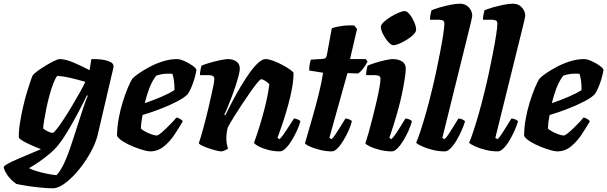

<svg xmlns="http://www.w3.org/2000/svg" viewBox="-86 -820 3289 1040"><path d="M200 200Q176 200 138.5 196.5Q101 193 64 187.5Q27 182 2 176Q-32 151 -48 125.5Q-64 100 -66 85Q-64 78 -44 67Q-24 56 6 43Q36 30 70.5 15.5Q105 1 136 -12Q112 -21 85 -33Q58 -45 38 -56.5Q18 -68 16 -75Q15 -110 22 -153.5Q29 -197 39 -241Q49 -285 60.5 -322.5Q72 -360 80.5 -384.5Q89 -409 92 -413Q98 -421 117 -435Q136 -449 160.5 -464Q185 -479 206.5 -489.5Q228 -500 238 -500Q267 -500 311.5 -481.5Q356 -463 399 -440L409 -500Q419 -500 438.5 -499.5Q458 -499 479 -495Q500 -491 514.5 -483Q529 -475 529 -460Q529 -457 528.5 -454Q528 -451 527 -448L444 -93Q436 -57 416 -16.5Q396 24 369 62.5Q342 101 312 132Q282 163 253 181.5Q224 200 200 200ZM199 -100Q205 -100 221.5 -121Q238 -142 260 -175.5Q282 -209 304.5 -247Q327 -285 346.5 -319.5Q366 -354 376 -377Q326 -391 291.5 -399Q257 -407 224 -409Q214 -397 203 -368.5Q192 -340 182 -303.5Q172 -267 164.5 -230Q157 -193 152.5 -164.5Q148 -136 148 -124Q158 -115 174.5 -107.5Q191 -100 199 -100ZM220 129Q240 108 260 67Q280 26 303 -45L364 -233Q373 -259 379.5 -277Q386 -295 390 -301L385 -304Q363 -258 336 -207.5Q309 -157 282 -111.5Q255 -66 230 -35Q210 -10 181.5 14Q153 38 123.5 58Q94 78 71 91Q84 98 111 106.5Q138 115 168 121Q198 127 220 129Z M727 0Q715 0 690 -7Q665 -14 635.5 -26Q606 -38 581.5 -53Q557 -68 548 -84Q548 -128 556.5 -175.5Q565 -223 578.5 -266.5Q592 -310 606 -343.5Q620 -377 631 -394Q641 -405 666 -422.5Q691 -440 725 -458Q759 -476 797.5 -488Q836 -500 873 -500Q889 -500 913.5 -489Q938 -478 957.5 -464Q977 -450 978 -441Q975 -421 967.5 -395Q960 -369 950 -346Q940 -323 931 -310Q913 -291 871.5 -269.5Q830 -248 780 -229Q730 -210 686 -197Q680 -164 679 -152.5Q678 -141 677 -124Q683 -117 699.5 -108Q716 -99 734 -92.5Q752 -86 762 -86Q769 -86 782.5 -96.5Q796 -107 812.5 -123Q829 -139 844.5 -155Q860 -171 869 -183Q878 -183 890 -175.5Q902 -168 904 -163Q885 -130 860 -92Q835 -54 802 -27Q769 0 727 0ZM698 -261Q747 -278 789 -296Q831 -314 859 -332V-345Q859 -364 856 -384.5Q853 -405 848 -420Q842 -421 836.5 -421Q831 -421 825 -421Q790 -421 760 -410Q737 -380 722.5 -341Q708 -302 698 -261Z M1114 0Q1103 0 1083.5 -5Q1064 -10 1043.5 -17Q1023 -24 1008 -31.5Q993 -39 991 -44Q1003 -80 1017 -132Q1031 -184 1044 -239Q1057 -294 1066 -337Q1071 -359 1073 -372Q1075 -385 1075 -393Q1075 -413 1044 -413H997Q997 -426 1000 -441Q1003 -456 1005 -464Q1020 -471 1049 -479.5Q1078 -488 1106.5 -494Q1135 -500 1148 -500Q1176 -500 1194.5 -487Q1213 -474 1213 -448Q1213 -435 1206 -408.5Q1199 -382 1188.5 -350Q1178 -318 1166 -287Q1154 -256 1144 -232Q1134 -208 1129 -199L1134 -195Q1151 -230 1172.5 -270.5Q1194 -311 1218 -351.5Q1242 -392 1266 -425.5Q1290 -459 1312.5 -479.5Q1335 -500 1353 -500Q1369 -500 1393.5 -491Q1418 -482 1442.5 -469Q1467 -456 1484.5 -443.5Q1502 -431 1504 -425Q1504 -388 1496 -343.5Q1488 -299 1475.5 -253.5Q1463 -208 1450.5 -169.5Q1438 -131 1428.5 -105Q1419 -79 1417 -73L1428 -66Q1439 -76 1453 -96.5Q1467 -117 1481.5 -139.5Q1496 -162 1506 -178Q1515 -178 1527 -173Q1539 -168 1541 -163Q1536 -142 1523.5 -114.5Q1511 -87 1495 -60.5Q1479 -34 1462 -17Q1445 0 1430 0Q1398 0 1367 -8Q1336 -16 1314.5 -27.5Q1293 -39 1290 -47Q1295 -60 1306.5 -94Q1318 -128 1331.5 -174.5Q1345 -221 1356.5 -271Q1368 -321 1373 -364Q1360 -377 1347.5 -384Q1335 -391 1329 -391Q1324 -391 1308.5 -372.5Q1293 -354 1272 -324Q1251 -294 1227.5 -259Q1204 -224 1183 -190Q1162 -156 1148 -130Q1140 -100 1140 -69Q1140 -55 1142.5 -41Q1145 -27 1149 -15Q1142 -10 1132 -5.5Q1122 -1 1114 0Z M1711 0Q1680 0 1647.5 -8Q1615 -16 1592 -26.5Q1569 -37 1566 -44Q1584 -106 1603.5 -173.5Q1623 -241 1639.5 -306.5Q1656 -372 1664 -426L1589 -438Q1589 -458 1592 -474Q1595 -490 1598 -497L1663 -501Q1674 -502 1678.5 -507Q1683 -512 1685 -524L1711 -666Q1728 -674 1762.5 -679Q1797 -684 1833 -682L1848 -663L1810 -500H1895L1905 -487Q1896 -468 1880.5 -448Q1865 -428 1853 -422L1796 -424L1698 -73L1710 -66Q1720 -76 1734 -96.5Q1748 -117 1761.5 -139.5Q1775 -162 1785 -178Q1795 -178 1806.5 -173Q1818 -168 1820 -163Q1815 -142 1803 -114.5Q1791 -87 1775 -60.5Q1759 -34 1742.5 -17Q1726 0 1711 0Z M2036 0Q2004 0 1972 -8Q1940 -16 1918 -26.5Q1896 -37 1893 -44Q1900 -64 1910.5 -100.5Q1921 -137 1932 -181Q1943 -225 1953 -267.5Q1963 -310 1969 -344Q1975 -378 1975 -393Q1975 -405 1966.5 -409Q1958 -413 1944 -413H1897Q1897 -427 1900 -441.5Q1903 -456 1905 -464Q1919 -471 1946.5 -479.5Q1974 -488 2001 -494Q2028 -500 2040 -500Q2072 -500 2092 -487Q2112 -474 2112 -448Q2112 -414 2092.5 -317Q2073 -220 2023 -73L2034 -66Q2045 -76 2058.5 -96Q2072 -116 2086 -139Q2100 -162 2110 -178Q2120 -178 2131.5 -173Q2143 -168 2145 -163Q2140 -142 2128 -114.5Q2116 -87 2100 -60.5Q2084 -34 2067.5 -17Q2051 0 2036 0ZM2045 -575Q2033 -575 2017 -593Q2001 -611 1989 -634.5Q1977 -658 1977 -674Q1977 -686 1992.5 -700.5Q2008 -715 2030.5 -729Q2053 -743 2074 -751.5Q2095 -760 2106 -760Q2119 -760 2133.5 -741.5Q2148 -723 2158 -699.5Q2168 -676 2168 -660Q2168 -647 2153.5 -632.5Q2139 -618 2118 -605Q2097 -592 2077 -583.5Q2057 -575 2045 -575Z M2323 0Q2290 0 2257.5 -8Q2225 -16 2201 -27Q2177 -38 2168 -46Q2178 -69 2192 -111.5Q2206 -154 2221 -206.5Q2236 -259 2249 -313Q2262 -364 2274.5 -422Q2287 -480 2297.5 -534.5Q2308 -589 2314.5 -631Q2321 -673 2321 -692Q2321 -705 2313 -709Q2305 -713 2291 -713H2243Q2243 -727 2246 -741.5Q2249 -756 2251 -764Q2266 -771 2295 -779.5Q2324 -788 2354.5 -794Q2385 -800 2406 -800Q2435 -800 2453.5 -780Q2472 -760 2472 -734Q2472 -730 2467.5 -710.5Q2463 -691 2457 -667L2310 -73L2322 -66Q2332 -75 2345.5 -95.5Q2359 -116 2373 -139Q2387 -162 2397 -178Q2407 -178 2418.5 -173Q2430 -168 2433 -163Q2427 -142 2415 -114.5Q2403 -87 2387.5 -60.5Q2372 -34 2355 -17Q2338 0 2323 0Z M2610 0Q2577 0 2544.5 -8Q2512 -16 2488 -27Q2464 -38 2455 -46Q2465 -69 2479 -111.5Q2493 -154 2508 -206.5Q2523 -259 2536 -313Q2549 -364 2561.5 -422Q2574 -480 2584.5 -534.5Q2595 -589 2601.5 -631Q2608 -673 2608 -692Q2608 -705 2600 -709Q2592 -713 2578 -713H2530Q2530 -727 2533 -741.5Q2536 -756 2538 -764Q2553 -771 2582 -779.5Q2611 -788 2641.5 -794Q2672 -800 2693 -800Q2722 -800 2740.5 -780Q2759 -760 2759 -734Q2759 -730 2754.5 -710.5Q2750 -691 2744 -667L2597 -73L2609 -66Q2619 -75 2632.5 -95.5Q2646 -116 2660 -139Q2674 -162 2684 -178Q2694 -178 2705.5 -173Q2717 -168 2720 -163Q2714 -142 2702 -114.5Q2690 -87 2674.5 -60.5Q2659 -34 2642 -17Q2625 0 2610 0Z M2932 0Q2920 0 2895 -7Q2870 -14 2840.5 -26Q2811 -38 2786.5 -53Q2762 -68 2753 -84Q2753 -128 2761.5 -175.5Q2770 -223 2783.5 -266.5Q2797 -310 2811 -343.5Q2825 -377 2836 -394Q2846 -405 2871 -422.5Q2896 -440 2930 -458Q2964 -476 3002.5 -488Q3041 -500 3078 -500Q3094 -500 3118.5 -489Q3143 -478 3162.5 -464Q3182 -450 3183 -441Q3180 -421 3172.5 -395Q3165 -369 3155 -346Q3145 -323 3136 -310Q3118 -291 3076.5 -269.5Q3035 -248 2985 -229Q2935 -210 2891 -197Q2885 -164 2884 -152.5Q2883 -141 2882 -124Q2888 -117 2904.5 -108Q2921 -99 2939 -92.5Q2957 -86 2967 -86Q2974 -86 2987.5 -96.5Q3001 -107 3017.5 -123Q3034 -139 3049.5 -155Q3065 -171 3074 -183Q3083 -183 3095 -175.5Q3107 -168 3109 -163Q3090 -130 3065 -92Q3040 -54 3007 -27Q2974 0 2932 0ZM2903 -261Q2952 -278 2994 -296Q3036 -314 3064 -332V-345Q3064 -364 3061 -384.5Q3058 -405 3053 -420Q3047 -421 3041.5 -421Q3036 -421 3030 -421Q2995 -421 2965 -410Q2942 -380 2927.5 -341Q2913 -302 2903 -261Z"/></svg>

Font: Texturina Black
Style: Italic
Weight: 900
Italic angle: -11°
Designer: Guillermo Torres Carreño
Foundry: Omnibus-Type
Version: Version 1.002; ttfautohint (v1.8.3)